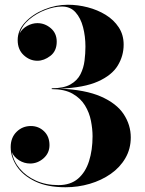

<svg xmlns="http://www.w3.org/2000/svg" viewBox="-20 -779 610 809"><path d="M531 -200Q531 -151.5 508.2 -112.5Q485.5 -73.5 446.5 -46.2Q407.5 -19 358.2 -4.5Q309 10 256 10Q179 10 127.5 -15Q76 -40 50.5 -79Q25 -118 25 -159Q25 -199 49.8 -223.5Q74.5 -248 110 -248Q142.5 -248 165.5 -226Q188.5 -204 188.5 -167.5Q188.5 -134 163.5 -112Q138.5 -90 107 -90Q82 -90 60.5 -103.5Q39 -117 30.5 -137.5Q36.5 -100 63 -68.5Q89.5 -37 131.2 -18Q173 1 226 1Q277 1 308.8 -26.2Q340.5 -53.5 355.2 -100.2Q370 -147 370 -205Q370 -235.5 363.2 -270Q356.5 -304.5 338 -334.8Q319.5 -365 285.8 -384.2Q252 -403.5 198 -403.5V-407Q248.5 -407 277.2 -423.5Q306 -440 319.2 -466.5Q332.5 -493 336.2 -523.5Q340 -554 340 -582.5Q340 -625.5 330 -664.2Q320 -703 298.2 -727.2Q276.5 -751.5 241 -751.5Q209 -751.5 171.5 -737.2Q134 -723 103.5 -697.5Q73 -672 62.5 -638Q73 -658 94.5 -669.8Q116 -681.5 137.5 -681.5Q169 -681.5 194 -660.2Q219 -639 219 -603.5Q219 -564 192.2 -543.5Q165.5 -523 137.5 -523Q105.5 -523 80 -546.5Q54.5 -570 54.5 -610Q54.5 -651.5 86 -685.2Q117.5 -719 166.2 -739Q215 -759 266 -759Q308 -759 349.5 -748.2Q391 -737.5 425.2 -716.5Q459.5 -695.5 480.2 -664Q501 -632.5 501 -591Q501 -543.5 476.2 -502.8Q451.5 -462 393 -435.8Q334.5 -409.5 232.5 -405.5Q340 -401 405.8 -372Q471.5 -343 501.2 -297.8Q531 -252.5 531 -200Z"/></svg>

Font: Bodoni* 48pt
Style: Bold
Weight: 700
Version: Version 2.3